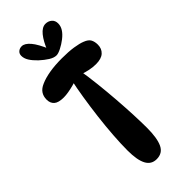

<svg xmlns="http://www.w3.org/2000/svg" viewBox="-297 -977 1029 1029"><g transform="rotate(-45 217.5 -463.0)"><path d="M230 -735Q281 -735 317.5 -729.5Q354 -724 376 -715Q402 -705 410.5 -689Q419 -673 419 -650Q419 -620 399 -601.5Q379 -583 338 -583Q316 -583 290.5 -588Q265 -593 238 -603L252 -618Q261 -565 268 -501Q275 -437 280 -371.5Q285 -306 287.5 -248Q290 -190 290 -149Q290 -71 271.5 -32Q253 7 208 7Q168 7 149 -28.5Q130 -64 130 -137Q130 -186 134.5 -249Q139 -312 147 -378.5Q155 -445 165 -507Q175 -569 185 -615L203 -603Q188 -597 167.5 -591.5Q147 -586 126.5 -582.5Q106 -579 90 -579Q50 -579 33 -594Q16 -609 16 -636Q16 -661 28 -679Q40 -697 66 -708Q95 -721 136.5 -728Q178 -735 230 -735ZM222 -766Q203 -766 180.5 -780Q158 -794 134 -816Q111 -838 98.5 -858Q86 -878 86 -898Q86 -914 97 -923.5Q108 -933 124 -933Q146 -933 170 -905Q194 -877 220 -815L205 -818Q225 -869 249 -898.5Q273 -928 299 -928Q320 -928 334.5 -915.5Q349 -903 349 -881Q349 -861 337.5 -842.5Q326 -824 303 -806Q281 -789 258 -777.5Q235 -766 222 -766Z"/></g></svg>

Font: DynaPuff Condensed
Style: Regular
Weight: 400
Width: 3
Designer: Toshi Omagari, Jennifer Daniel
Foundry: Google Fonts
Version: Version 2.000